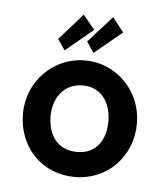

<svg xmlns="http://www.w3.org/2000/svg" viewBox="-37 -405 377 443"><g transform="rotate(5 151.0 -183.5)"><path d="M84 -131C84 -170 106 -208 152 -208C198 -208 218 -170 218 -131C218 -92 200 -54 152 -54C103 -54 84 -92 84 -131ZM20 -131C20 -55 74 4 152 4C227 4 284 -55 284 -131C284 -207 225 -266 152 -266C80 -266 20 -207 20 -131ZM153 -310 170 -285 234 -338 208 -371ZM86 -310 103 -285 167 -338 140 -371Z"/></g></svg>

Font: Hussar Tani
Style: Dwa
Weight: 700
Foundry: Cannot Into Space Fonts
Version: Version 0.92